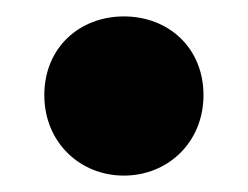

<svg xmlns="http://www.w3.org/2000/svg" viewBox="-20 -206 302 234"><path d="M131 8C185 8 228 -33 228 -90C228 -148 185 -186 131 -186C77 -186 34 -148 34 -90C34 -33 77 8 131 8Z"/></svg>

Font: AWKNG-Font
Style: Bold
Weight: 700
Designer: Awakening Church
Foundry: Awakening Church
Version: Version 1.700;PS 001.700;hotconv 1.0.88;makeotf.lib2.5.64775